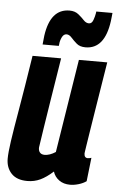

<svg xmlns="http://www.w3.org/2000/svg" viewBox="-55 -802 519 850"><g transform="rotate(5 205.0 -377.0)"><path d="M99 10Q52 10 28 -15.5Q4 -41 4 -81Q4 -108 11.5 -159.5Q19 -211 35 -303.5Q51 -396 74 -544H201Q183 -431 171 -356.5Q159 -282 151.5 -232.5Q144 -183 138 -143Q137 -129 144 -120.5Q151 -112 165 -112Q188 -112 214 -129L280 -544H406Q387 -427 375 -351.5Q363 -276 356 -232.5Q349 -189 346 -168.5Q343 -148 342 -142Q341 -136 341 -134Q341 -114 357 -114Q364 -114 373 -117L361 -12Q347 -2 327 4Q307 10 289 10Q260 10 240 -4.5Q220 -19 213 -42Q183 -15 156.5 -2.5Q130 10 99 10ZM114 -598Q116 -619 118 -637Q135 -758 220 -758Q244 -758 259.5 -745.5Q275 -733 286 -721Q297 -709 310 -709Q323 -709 329 -726Q335 -743 337 -756Q338 -760 338 -764H410Q409 -754 408 -744.5Q407 -735 406 -727Q389 -602 304 -602Q279 -602 264.5 -614.5Q250 -627 239 -639.5Q228 -652 216 -652Q203 -652 195.5 -636.5Q188 -621 187 -605Q187 -604 186.5 -601.5Q186 -599 186 -598Z"/></g></svg>

Font: Georama Condensed
Style: Bold Italic
Weight: 700
Width: 3
Italic angle: -9°
Designer: Jean-Baptiste Levee
Foundry: Production Type
Version: Version 1.000